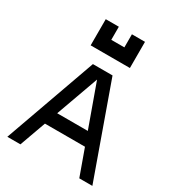

<svg xmlns="http://www.w3.org/2000/svg" viewBox="-230 -1135 1161 1271"><g transform="rotate(30 350.0 -500.0)"><path d="M275 -700 25 0H125L197 -200H503L575 0H675L425 -700ZM200 -800H500V-1000H400V-900H300V-1000H200ZM233 -300 350 -625 467 -300Z"/></g></svg>

Font: LS-VG5000
Style: Regular
Weight: 400
Designer: Justin Bihan, 2021
Foundry: Justin Bihan, 2021
Version: Version 1.000;Glyphs 3.1.2 (3151)